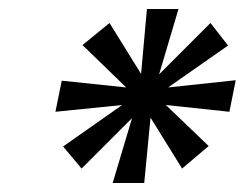

<svg xmlns="http://www.w3.org/2000/svg" viewBox="-20 -739 558 426"><path d="M384 -365 443 -415 348 -506 489 -491 503 -561 353 -545 486 -638 447 -688 333 -574 376 -719H306L293 -575L223 -688L163 -639L260 -545L117 -560L103 -491L251 -506L120 -414L161 -365L273 -477L230 -333H300L314 -478Z"/></svg>

Font: Uncut Sans Medium Italic
Style: Regular
Weight: 500
Italic angle: -11°
Designer: Kasper Nordkvist
Foundry: UNCUT.wtf
Version: Version 1.304;Glyphs 3.2 (3246)